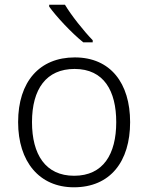

<svg xmlns="http://www.w3.org/2000/svg" viewBox="-20 -786 630 816"><path d="M256 -766H189V-758C218 -717 284 -646 334 -606H374V-615C336 -654 282 -722 256 -766ZM533 -267C533 -432 450 -542 298 -542C148 -542 57 -439 57 -267C57 -99 147 10 294 10C449 10 533 -100 533 -267ZM116 -267C116 -408 177 -493 297 -493C422 -493 474 -399 474 -267C474 -131 419 -39 295 -39C173 -39 116 -130 116 -267Z"/></svg>

Font: Noto Sans Telugu Light
Style: Regular
Weight: 300
Designer: Jelle Bosma - Monotype Design Team
Foundry: Monotype Imaging Inc.
Version: Version 2.005